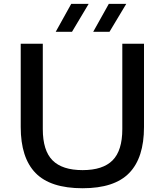

<svg xmlns="http://www.w3.org/2000/svg" viewBox="-20 -967 854 996"><path d="M408.5 9.5Q241.5 9.5 164.5 -69.5Q87.5 -148.5 87.5 -308V-740H202V-297.5Q202 -186 252.5 -135.2Q303 -84.5 408.5 -84.5Q513.5 -84.5 564 -135.2Q614.5 -186 614.5 -297.5V-740H727V-308Q727 -148.5 650.2 -69.5Q573.5 9.5 408.5 9.5ZM463.5 -802 544.5 -947H635L548 -802ZM269 -802 349.5 -947H440L353.5 -802Z"/></svg>

Font: Encode Sans Expanded Expanded Medium
Style: Regular
Weight: 500
Width: 7
Designer: Multiple Designers
Foundry: Impallari Type
Version: Version 3.000; ttfautohint (v1.8.3) -l 8 -r 50 -G 200 -x 14 